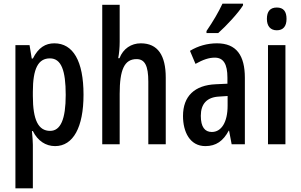

<svg xmlns="http://www.w3.org/2000/svg" viewBox="-20 -786 1639 1046"><path d="M276 -550C228 -550 189 -527 159 -467H153L141 -540H64V240H159V3C159 -15 157 -39 154 -72H159C185 -19 229 10 280 10C379 10 435 -93 435 -270C435 -454 378 -550 276 -550ZM252 -468C314 -468 338 -402 338 -269C338 -136 310 -73 253 -73C189 -73 159 -132 159 -263V-286C159 -412 188 -468 252 -468Z M632 -558V-760H537V0H632V-275C632 -405 657 -464 724 -464C769 -464 788 -428 788 -341V0H883V-363C883 -484 840 -550 747 -550C695 -550 651 -521 631 -469H624C629 -494 632 -528 632 -558Z M1304 -757V-766H1192C1171 -721 1142 -671 1105 -617V-606H1169C1212 -644 1279 -716 1304 -757ZM1162 -550C1110 -550 1059 -536 1015 -509L1045 -438C1086 -461 1118 -472 1150 -472C1198 -472 1219 -436 1219 -363V-330L1155 -327C1041 -322 977 -263 977 -154C977 -68 1014 10 1099 10C1157 10 1196 -18 1226 -74H1228L1242 0H1314V-362C1314 -484 1268 -550 1162 -550ZM1175 -260 1220 -263V-210C1220 -120 1186 -67 1134 -67C1096 -67 1074 -94 1074 -155C1074 -220 1107 -257 1175 -260Z M1488 -745C1452 -745 1434 -724 1434 -683C1434 -643 1454 -621 1488 -621C1523 -621 1541 -643 1541 -683C1541 -723 1525 -745 1488 -745ZM1535 -540H1440V0H1535Z"/></svg>

Font: Noto Sans Gurmukhi UI ExtraCondensed Medium
Style: Regular
Weight: 500
Width: 2
Designer: Jelle Bosma - Monotype Design Team
Foundry: Monotype Imaging Inc.
Version: Version 2.004